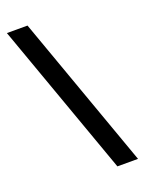

<svg xmlns="http://www.w3.org/2000/svg" viewBox="-160 -894 767 1015"><g transform="rotate(-20 224.0 -387.0)"><path d="M127 -818 435 44H319L11 -818Z"/></g></svg>

Font: Ranchers
Style: Regular
Weight: 400
Designer: Pablo Impallari, Brenda Gallo
Foundry: Pablo Impallari, Brenda Gallo
Version: Version 1.000; ttfautohint (v0.8) -G 200 -r 50